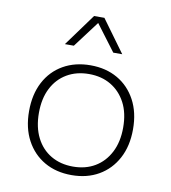

<svg xmlns="http://www.w3.org/2000/svg" viewBox="-80 -765 750 844"><g transform="rotate(10 295.0 -343.0)"><path d="M295 10Q226 10 174 -20Q122 -50 92.5 -105Q63 -160 63 -235Q63 -310 92 -365Q121 -420 173.5 -450Q226 -480 295 -480Q364 -480 416 -450Q468 -420 497.5 -365Q527 -310 527 -235Q527 -160 497.5 -105Q468 -50 416 -20Q364 10 295 10ZM295 -28Q351 -28 393 -53Q435 -78 459 -124.5Q483 -171 483 -235Q483 -300 459 -345.5Q435 -391 393 -416Q351 -441 295 -441Q239 -441 196.5 -416Q154 -391 130.5 -345Q107 -299 107 -235Q107 -171 130.5 -124.5Q154 -78 196.5 -53Q239 -28 295 -28ZM167 -552 272 -696H318L423 -552H383L295 -669L207 -552Z"/></g></svg>

Font: Gantari ExtraLight
Style: Regular
Weight: 250
Designer: Anugrah Pasau
Foundry: Lafontype
Version: Version 1.000